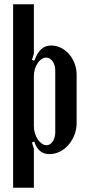

<svg xmlns="http://www.w3.org/2000/svg" viewBox="-20 -719 415 907"><path d="M131 -436 142 -432Q156 -470 175 -487Q194 -504 222 -504Q246 -504 268 -493Q290 -482 306.5 -463Q323 -444 332.5 -419Q342 -394 342 -366V-138Q342 -108 331.5 -81.5Q321 -55 303.5 -34.5Q286 -14 262.5 -2.5Q239 9 213 9Q161 9 142 -50L131 -46L140 -17V168H42V-699H140V-465ZM140 -123Q140 -106 145 -89.5Q150 -73 158.5 -60.5Q167 -48 177.5 -40.5Q188 -33 200 -33Q217 -33 229 -50.5Q241 -68 241 -94V-386Q241 -412 228.5 -429.5Q216 -447 198 -447Q187 -447 176.5 -440Q166 -433 158 -421Q150 -409 145 -393.5Q140 -378 140 -361Z"/></svg>

Font: Moniqa Paragraph
Style: Bold
Weight: 700
Designer: Rajesh Rajput
Foundry: Rajesh Rajput
Version: Version 1.000